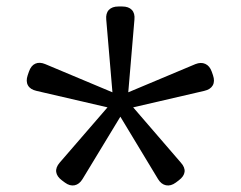

<svg xmlns="http://www.w3.org/2000/svg" viewBox="-20 -770 742 592"><path d="M164.1 -268.6 311.5 -439 92.8 -489.7Q73.2 -494.1 66.2 -506.8Q59.1 -519.5 65.4 -538.1L69.3 -549.3Q75.7 -567.9 88.9 -573.7Q102.1 -579.6 119.6 -572.3L326.7 -485.4L307.6 -709.5Q305.7 -729 315.7 -739.5Q325.7 -750 345.2 -750H356.9Q376.5 -750 386.5 -739.5Q396.5 -729 394.5 -709.5L375.5 -485.4L582.5 -572.3Q599.6 -579.1 613 -573Q626.5 -566.9 632.8 -549.3L636.7 -538.1Q643.1 -519.5 636 -506.8Q628.9 -494.1 609.4 -489.7L390.6 -439L537.6 -268.6Q550.8 -253.9 549.1 -240Q547.4 -226.1 531.2 -213.9L522 -207Q506.8 -195.8 491.9 -198.7Q477.1 -201.7 467.3 -217.8L351.1 -410.2L234.4 -217.8Q224.6 -201.7 210 -198.7Q195.3 -195.8 180.2 -207L170.9 -213.9Q155.3 -225.6 153.3 -239.7Q151.4 -253.9 164.1 -268.6Z"/></svg>

Font: Gyrochrome
Style: Regular
Weight: 400
Designer: David Moles
Foundry: David Moles
Version: Version 1.005;Glyphs 3.2.3 (3260)